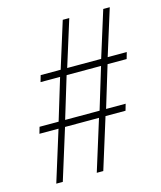

<svg xmlns="http://www.w3.org/2000/svg" viewBox="-101 -724 667 797"><g transform="rotate(-15 233.0 -325.0)"><path d="M42 0 110 -218H28L36 -246H118L172 -424H88L96 -452H182L244 -650H272L210 -452H356L418 -650H446L384 -452H466L458 -424H376L322 -246H406L398 -218H312L244 0H216L284 -218H138L70 0ZM146 -246H294L348 -424H200Z"/></g></svg>

Font: Source Sans 3
Style: Italic
Weight: 200
Italic angle: -11°
Designer: Paul D. Hunt
Foundry: Adobe
Version: Version 3.046;hotconv 1.0.118;makeotfexe 2.5.65603